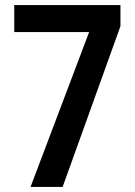

<svg xmlns="http://www.w3.org/2000/svg" viewBox="-20 -734 531 754"><path d="M100 0H226L453 -631V-714H36V-608H330Z"/></svg>

Font: Noto Sans Ethiopic Cond SemBd
Style: Regular
Weight: 600
Width: 3
Designer: Monotype Design Team
Foundry: Monotype Imaging Inc.
Version: Version 2.102